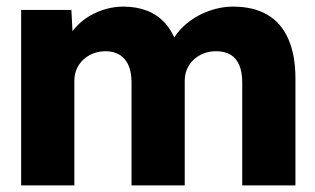

<svg xmlns="http://www.w3.org/2000/svg" viewBox="-20 -561 952 581"><path d="M44 0V-531H196L201 -435L180 -434Q192 -460 210.5 -480Q229 -500 252.5 -513.5Q276 -527 301.5 -534Q327 -541 353 -541Q392 -541 424 -529Q456 -517 480 -490.5Q504 -464 518 -419L493 -421L501 -437Q514 -461 534.5 -480.5Q555 -500 580 -513.5Q605 -527 632 -534Q659 -541 684 -541Q747 -541 789 -516.5Q831 -492 852.5 -443Q874 -394 874 -324V0H713V-311Q713 -343 704 -364Q695 -385 677.5 -395.5Q660 -406 634 -406Q613 -406 595.5 -399Q578 -392 565.5 -380Q553 -368 546 -352Q539 -336 539 -316V0H378V-312Q378 -342 369 -363Q360 -384 342 -395Q324 -406 300 -406Q279 -406 261.5 -399Q244 -392 231.5 -380Q219 -368 212 -352Q205 -336 205 -317V0Z"/></svg>

Font: Our Lexend
Style: Bold
Weight: 700
Designer: Bonnie Shaver-Troup, Thomas Jockin
Foundry: Lexend
Version: Version 1.007